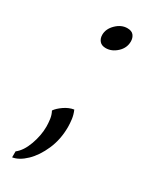

<svg xmlns="http://www.w3.org/2000/svg" viewBox="-156 -452 505 641"><g transform="rotate(30 96.5 -131.0)"><path d="M15 152V129Q37 112 50 76Q63 40 63 6Q63 -7 61 -22Q59 -37 52 -50Q60 -62 78 -74.5Q96 -87 115 -90Q122 -74 124 -58Q126 -42 126 -29Q126 19 108.5 59Q91 99 65.5 123.5Q40 148 15 152ZM103 -320Q87 -320 79 -329.5Q71 -339 71 -353Q71 -376 90.5 -395Q110 -414 133 -414Q150 -414 157.5 -404.5Q165 -395 165 -381Q165 -356 145.5 -338Q126 -320 103 -320Z"/></g></svg>

Font: Bona Nova SC
Style: Italic
Weight: 400
Italic angle: -4°
Designer: Mateusz Machalski
Foundry: Capitalics
Version: Version 4.001; ttfautohint (v1.8.4.7-5d5b)